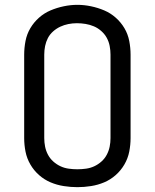

<svg xmlns="http://www.w3.org/2000/svg" viewBox="-20 -766 640 794"><path d="M300 8Q272 8 243.5 3.5Q215 -1 189 -12Q163 -23 141.5 -42Q120 -61 105.5 -86Q91 -111 85.5 -139Q80 -167 80 -195V-540Q80 -568 85.5 -596.5Q91 -625 105.5 -649.5Q120 -674 141.5 -693Q163 -712 189 -723Q215 -734 243.5 -740Q272 -746 300 -746Q328 -746 356.5 -740Q385 -734 411 -723Q437 -712 458.5 -693Q480 -674 494.5 -649.5Q509 -625 514.5 -596.5Q520 -568 520 -540V-195Q520 -167 514.5 -139Q509 -111 494.5 -86Q480 -61 458.5 -42Q437 -23 411 -12Q385 -1 356.5 3.5Q328 8 300 8ZM300 -66Q318 -66 336 -68.5Q354 -71 370 -78.5Q386 -86 399.5 -98Q413 -110 421.5 -126Q430 -142 433.5 -159.5Q437 -177 437 -195V-540Q437 -558 433.5 -576Q430 -594 421.5 -609.5Q413 -625 399 -637.5Q385 -650 368.5 -657Q352 -664 334 -667Q316 -670 298 -670Q280 -670 262.5 -666.5Q245 -663 229 -655.5Q213 -648 199.5 -636Q186 -624 178 -608.5Q170 -593 166.5 -575.5Q163 -558 163 -540V-195Q163 -177 166.5 -159.5Q170 -142 178.5 -126Q187 -110 200.5 -98Q214 -86 230 -78.5Q246 -71 264 -68.5Q282 -66 300 -66Z"/></svg>

Font: Iosevka Curly Extended
Style: Regular
Weight: 400
Width: 7
Monospace: yes
Designer: Belleve Invis
Foundry: Belleve Invis
Version: Version 11.1.0; ttfautohint (v1.8.3)